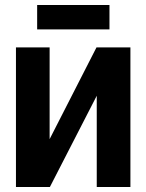

<svg xmlns="http://www.w3.org/2000/svg" viewBox="-20 -750 587 770"><path d="M503 0H368V-366L180 0H44V-560H179V-192L367 -560H503ZM129 -632V-730H419V-632Z"/></svg>

Font: Tektur SemiCondensed SemiBold
Style: Regular
Weight: 600
Width: 4
Designer: Adam Jagosz
Foundry: Adam Jagosz
Version: Version 1.005;gftools[0.9.30]